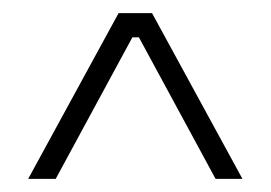

<svg xmlns="http://www.w3.org/2000/svg" viewBox="-20 -720 413 293"><path d="M350 -447H309L192 -663H182L65 -447H23L161 -700H212Z"/></svg>

Font: Phudu Light SemiBold
Style: Regular
Weight: 600
Version: Version 1.005;gftools[0.9.23]